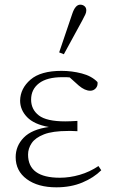

<svg xmlns="http://www.w3.org/2000/svg" viewBox="-20 -788 486 821"><path d="M221 13Q142 13 94.5 -22Q47 -57 47 -116Q47 -164 81.5 -199.5Q116 -235 189 -245Q126 -256 96 -287Q66 -318 66 -358Q67 -410 110.5 -447.5Q154 -485 243 -485Q287 -485 329.5 -474Q372 -463 397 -437Q399 -421 389.5 -410.5Q380 -400 366 -400Q343 -400 317 -422L278 -457Q271 -458 263 -458Q255 -458 247 -458Q181 -458 147 -432Q113 -406 113 -362Q113 -320 146 -294.5Q179 -269 259 -269Q270 -269 281.5 -269.5Q293 -270 311 -271V-227Q294 -228 286 -228Q278 -228 271 -228Q205 -228 168 -213.5Q131 -199 115.5 -176Q100 -153 100 -127Q100 -28 236 -28Q278 -28 321 -40.5Q364 -53 401 -78L413 -60Q381 -28 332 -7.5Q283 13 221 13ZM233 -564 289 -729Q302 -768 323 -768Q334 -768 341.5 -761.5Q349 -755 349 -744Q349 -735 345 -726.5Q341 -718 331 -699L253 -556Z"/></svg>

Font: Source Serif Pro Light
Style: Regular
Weight: 300
Designer: Frank Grießhammer
Foundry: Adobe Systems Incorporated
Version: Version 3.001;hotconv 1.0.111;makeotfexe 2.5.65597